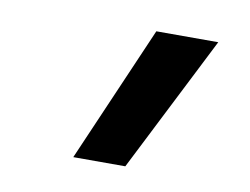

<svg xmlns="http://www.w3.org/2000/svg" viewBox="-48 -836 596 458"><g transform="rotate(10 250.0 -607.0)"><path d="M154 -442 297 -772H447L280 -442Z"/></g></svg>

Font: Iosevka SS18 Extrabold
Style: Italic
Weight: 800
Italic angle: -9°
Monospace: yes
Designer: Belleve Invis
Foundry: Belleve Invis
Version: Version 25.1.1; ttfautohint (v1.8.4)